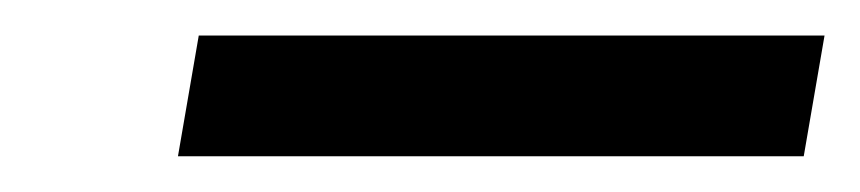

<svg xmlns="http://www.w3.org/2000/svg" viewBox="-20 -729 484 108"><path d="M80.1 -641.1 91.8 -709H443.8L432.1 -641.1Z"/></svg>

Font: Poppins
Style: Italic
Weight: 400
Italic angle: -10°
Designer: Ninad Kale (Devanagari), Jonny Pinhorn (Latin)
Foundry: Indian Type Foundry
Version: Version 3.200;PS 1.000;hotconv 16.6.54;makeotf.lib2.5.65590